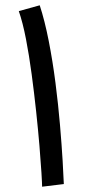

<svg xmlns="http://www.w3.org/2000/svg" viewBox="-20 -701 320 725"><path d="M221 -6 139 4Q139 -8 136.5 -49Q134 -90 129 -150Q124 -210 116.5 -280Q109 -350 99.5 -421Q90 -492 78 -554Q66 -616 51 -659L130 -681Q149 -623 164 -546.5Q179 -470 189.5 -388Q200 -306 206.5 -229.5Q213 -153 216.5 -94Q220 -35 221 -6Z"/></svg>

Font: Farlight84_Sys_V01
Style: Regular
Weight: 400
Designer: Ryoko NISHIZUKA  (kana, bopomofo & ideographs); Paul D. Hunt (Latin, Greek & Cyrillic); Sandoll Communications , Soo-you
Foundry: Adobe
Version: Version 2.004;October 29, 2024;FontCreator 14.0.0.2814 64-bi